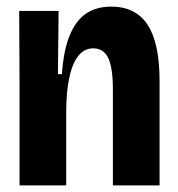

<svg xmlns="http://www.w3.org/2000/svg" viewBox="-20 -560 537 580"><path d="M39 0V-307L38 -527H157L155 -336H167Q172 -408 190.5 -453Q209 -498 240 -519Q271 -540 316 -540Q390 -540 426 -485Q462 -430 462 -316V0H321V-291Q321 -355 307 -384.5Q293 -414 262 -414Q234 -414 216 -390.5Q198 -367 189 -324Q180 -281 180 -220V0Z"/></svg>

Font: Bricolage Grotesque 72pt SemiCondensed
Style: Bold
Weight: 700
Width: 4
Designer: Mathieu Triay
Foundry: Atelier Triay
Version: Version 1.001;gftools[0.9.33.dev8+g029e19f]